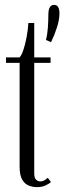

<svg xmlns="http://www.w3.org/2000/svg" viewBox="-20 -759 264 788"><path d="M168.5 -595Q174.5 -617 176.5 -646Q178.5 -675 178.5 -699Q178.5 -739 202 -739Q224 -739 224 -704Q224 -678.5 213.8 -646.5Q203.5 -614.5 189.5 -586ZM132 9Q114 9 97.8 2.5Q81.5 -4 71 -22Q60.5 -40 60.5 -75.5V-501H4.5V-523.5H60.5Q68.5 -532 76 -554.2Q83.5 -576.5 89 -605.8Q94.5 -635 96.5 -664.5H120.5V-523.5H187.5V-501H120.5V-48Q120.5 -28.5 128.2 -21.5Q136 -14.5 144.5 -14.5Q155 -14.5 163.5 -19.8Q172 -25 176 -29.5L189 -12Q180 -3.5 165.2 2.8Q150.5 9 132 9Z"/></svg>

Font: Imbue 50pt Light
Style: Regular
Weight: 300
Designer: Tyler Finck
Foundry: Etcetera Type Company
Version: Version 1.102; ttfautohint (v1.8.3)